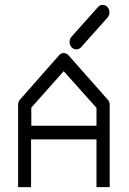

<svg xmlns="http://www.w3.org/2000/svg" viewBox="-20 -814 526 785"><path d="M107 -244V-49H54V-387Q54 -397.5 62 -407L221.5 -588Q228.5 -597 239.5 -597Q252 -597 260 -588L421 -406Q428.5 -398 428.5 -385V-49H374.5V-244ZM108 -300H374.5V-373L240.5 -523L108 -374ZM272.5 -621Q264.5 -629.5 264.5 -642Q264.5 -655 272.5 -664L380.5 -785Q389 -794 399.5 -794Q411.5 -794 419.5 -785Q427.5 -776 427.5 -763Q427.5 -750.5 419.5 -742L311.5 -621Q303.5 -612 291.5 -612Q281 -612 272.5 -621Z"/></svg>

Font: 3270 Nerd Font Mono SemCond
Style: Regular
Weight: 400
Monospace: yes
Version: Version 3.0.1;Nerd Fonts 3.1.1